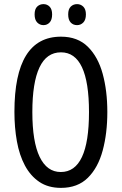

<svg xmlns="http://www.w3.org/2000/svg" viewBox="-20 -902 590 932"><path d="M501 -358Q501 -255 478.5 -171.5Q456 -88 406.5 -39Q357 10 276 10Q214 10 171 -19Q128 -48 101 -98.5Q74 -149 62 -216Q50 -283 50 -359Q50 -724 276 -724Q357 -724 406.5 -675Q456 -626 478.5 -543.5Q501 -461 501 -358ZM137 -358Q137 -214 172.5 -140.5Q208 -67 275 -67Q412 -67 412 -358Q412 -648 276 -648Q206 -648 171.5 -574.5Q137 -501 137 -358ZM148 -832Q148 -858 160.5 -870Q173 -882 191 -882Q209 -882 221 -869.5Q233 -857 233 -832Q233 -806 221 -793Q209 -780 191 -780Q173 -780 160.5 -793Q148 -806 148 -832ZM311 -832Q311 -858 323.5 -870Q336 -882 354 -882Q372 -882 384.5 -869.5Q397 -857 397 -832Q397 -806 384.5 -793Q372 -780 354 -780Q335 -780 323 -793Q311 -806 311 -832Z"/></svg>

Font: Noto Sans ExtraCondensed
Style: Regular
Weight: 400
Width: 2
Designer: Monotype Design Team
Foundry: Monotype Imaging Inc.
Version: Version 2.013; ttfautohint (v1.8.4.7-5d5b)